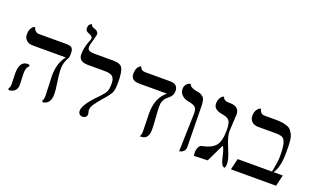

<svg xmlns="http://www.w3.org/2000/svg" viewBox="-81 -1173 2640 1612"><g transform="rotate(20 1239.5 -366.5)"><path d="M119.1 -159.2Q119.1 -150.4 121.1 -109.1Q123 -67.9 123 -58.1Q123 -28.3 104.5 -8.5Q85.9 11.2 49.8 13.2L43 2Q56.2 -13.2 56.2 -41Q56.2 -49.8 54.7 -88.9Q53.2 -127.9 53.2 -138.2Q53.2 -248 126 -248Q135.7 -248 143.1 -244.1V-231Q119.1 -216.3 119.1 -159.2ZM399.9 -295.9Q399.9 -262.7 410.9 -190.4Q421.9 -118.2 421.9 -85Q421.9 2 353 12.2L345.2 2Q357.4 -19 356.9 -48.8Q356.9 -69.8 353.5 -136Q350.1 -202.1 350.1 -223.1Q350.1 -340.3 407.2 -408.2H111.8Q74.7 -408.2 54 -428.2Q33.2 -448.2 33.2 -479Q33.2 -512.2 44.7 -532Q56.2 -551.8 66.9 -556.2L78.1 -560.1Q82 -542 95.5 -529.1Q108.9 -516.1 127 -516.1H373Q411.1 -516.1 423.6 -502.4Q436 -488.8 436 -458V-434.1Q436 -418.9 427 -405Q418 -391.1 408.9 -365Q399.9 -338.9 399.9 -295.9Z M559.6 -558.1Q559.6 -535.2 576.2 -527.6Q592.8 -520 624.5 -520H794.4Q856.4 -520 874 -485.6Q891.6 -451.2 891.6 -360.8Q891.6 -296.9 879.2 -269.5Q866.7 -242.2 812.5 -182.1Q774.4 -137.2 757.1 -110.6Q739.7 -84 739.7 -61Q739.7 -53.2 743.2 -41.5Q746.6 -29.8 746.6 -24.9Q746.6 -7.8 735.6 1.7Q724.6 11.2 707.5 11.2Q690.4 11.2 679.9 0.7Q669.4 -9.8 669.4 -29.8Q669.4 -85 785.6 -201.2Q822.8 -239.3 833.3 -262.2Q843.8 -285.2 843.8 -332Q843.8 -374 825.7 -393.6Q807.6 -413.1 750.5 -413.1H602.5Q519.5 -413.1 519.5 -479Q519.5 -533.2 543.5 -597.2Q554.7 -619.1 554.7 -632.8Q554.7 -650.9 522.5 -663.1Q488.3 -674.3 488.8 -698.2Q488.8 -711.4 491.7 -720.7Q494.6 -730 499 -734.4Q503.4 -738.8 508.1 -741.5Q512.7 -744.1 515.6 -745.1L518.6 -746.1Q520.5 -726.1 548.3 -719.2Q587.4 -708 587.4 -678.2Q587.4 -676.3 578.9 -642.6Q570.3 -608.9 568.4 -602.1Q559.6 -577.1 559.6 -558.1Z M1284.2 -291Q1284.2 -256.8 1289.6 -188.5Q1294.9 -120.1 1294.9 -85Q1294.9 1 1227.1 1H1216.3Q1228.5 -17.1 1228 -48.8Q1228 -82 1226.1 -133.5Q1224.1 -185.1 1224.1 -207Q1224.1 -346.2 1309.1 -413.1H1061Q985.8 -413.1 986.3 -474.1Q986.3 -495.1 990.7 -510.5Q995.1 -525.9 1001.2 -533.9Q1007.3 -542 1013.2 -546.9Q1019 -551.8 1023.4 -553.2L1028.3 -554.2Q1037.1 -520 1077.1 -520H1299.3Q1369.1 -520 1369.1 -458Q1369.1 -435.1 1360.1 -419.4Q1351.1 -403.8 1339.1 -393.8Q1327.1 -383.8 1314.7 -372.8Q1302.2 -361.8 1293.2 -341.3Q1284.2 -320.8 1284.2 -291Z M1570.3 5.9 1580.1 -335.9Q1580.1 -376 1562.5 -390.9Q1544.9 -405.8 1502 -413.1Q1464.8 -418.9 1441.4 -441.4Q1418 -463.9 1418 -494.1Q1418 -519 1430.4 -534.9Q1442.9 -550.8 1456.1 -555.2L1469.2 -559.1Q1474.1 -530.3 1531.2 -519Q1557.1 -515.1 1568.6 -511Q1580.1 -506.8 1593.5 -495.8Q1606.9 -484.9 1612.1 -463.4Q1617.2 -441.9 1617.2 -405.8L1623 -50.8Q1623 -27.8 1610.1 -13.9Q1597.2 0 1583.5 2.9Z M1909.7 -295.9Q1909.7 -252 1941.7 -175.5Q1973.6 -99.1 1981 -64.9Q1984.9 -44.9 1984.9 -29.8Q1984.9 -5.9 1976.6 5.9Q1960.4 5.9 1949.7 -13.2Q1939 -32.2 1933.8 -57.1Q1928.7 -82 1920.2 -112.5Q1911.6 -143.1 1902.8 -158.2H1896L1821.8 -3.9L1699.7 0Q1699.7 -2 1698.2 -12.5Q1696.8 -22.9 1696.8 -30.8Q1696.8 -40.5 1697.8 -46.9Q1706.5 -93.8 1732.9 -100.1Q1815.9 -115.2 1850.8 -156Q1885.7 -196.8 1885.7 -295.9Q1885.7 -362.8 1866.7 -383.3Q1847.7 -403.8 1802.7 -410.2Q1724.6 -422.4 1724.6 -476.1Q1724.6 -505.9 1735.6 -525.4Q1746.6 -544.9 1757.8 -549.3L1768.6 -554.2Q1771.5 -538.1 1784.2 -530Q1796.9 -522 1806.4 -521Q1815.9 -520 1834 -520Q1918 -520 1918 -448.2Q1918 -430.2 1913.8 -372.6Q1909.7 -314.9 1909.7 -295.9Z M2248.5 -520Q2284.7 -520 2311.3 -514.4Q2337.9 -508.8 2355.7 -501Q2373.5 -493.2 2385.7 -475.6Q2397.9 -458 2404.8 -443.6Q2411.6 -429.2 2414.8 -399.7Q2418 -370.1 2418.5 -349.6Q2418.9 -329.1 2418.9 -289.1Q2418.9 -162.1 2376 -100.1H2457.5L2434.6 0H2030.8L2054.7 -100.1H2360.8Q2380.9 -192.9 2380.9 -243.2Q2380.9 -321.3 2370.8 -357.2Q2360.8 -393.1 2341.3 -403.1Q2321.8 -413.1 2277.8 -413.1H2123.5Q2087.4 -413.1 2066.7 -433.1Q2045.9 -453.1 2045.9 -483.9Q2045.9 -516.1 2058.3 -536.1Q2070.8 -556.2 2082.5 -560.5L2094.7 -564.9Q2104.5 -520 2141.6 -520Z"/></g></svg>

Font: Linux Libertine Initials
Style: Initials
Weight: 400
Designer: Philipp H. Poll
Foundry: Philipp H. Poll
Version: Version 5.0.6